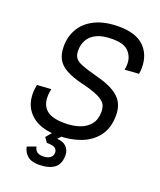

<svg xmlns="http://www.w3.org/2000/svg" viewBox="-168 -831 965 1155"><g transform="rotate(20 314.0 -253.0)"><path d="M269 16Q160 16 100.5 -34.5Q41 -85 41 -172Q41 -186 43 -201.5Q45 -217 47 -227L137 -233Q135 -226 133 -211.5Q131 -197 131 -182Q131 -127 166 -97.5Q201 -68 282 -68Q334 -68 375.5 -82Q417 -96 442 -127Q467 -158 467 -208Q467 -228 461 -244.5Q455 -261 437.5 -275Q420 -289 386.5 -302Q353 -315 298 -328Q233 -344 193.5 -366Q154 -388 136.5 -420.5Q119 -453 119 -500Q119 -566 150 -617Q181 -668 242 -697Q303 -726 391 -726Q499 -726 552 -675.5Q605 -625 605 -540Q605 -530 604 -518.5Q603 -507 601 -500L511 -494Q513 -501 514 -511Q515 -521 515 -532Q515 -577 485 -609.5Q455 -642 380 -642Q318 -642 280.5 -624Q243 -606 226 -575.5Q209 -545 209 -508Q209 -479 220.5 -461.5Q232 -444 265.5 -430.5Q299 -417 364 -400Q438 -381 480 -355.5Q522 -330 539.5 -296.5Q557 -263 557 -218Q557 -137 518 -85Q479 -33 413.5 -8.5Q348 16 269 16ZM221 220Q172 220 147 198Q122 176 116 142L171 122Q176 144 189 154Q202 164 227 164Q256 164 272.5 152Q289 140 289 118Q289 101 276 90.5Q263 80 222 80L201 50L251 -10H315L272 36Q311 37 332 58.5Q353 80 353 112Q353 170 318 195Q283 220 221 220Z"/></g></svg>

Font: Geist
Style: Italic
Weight: 400
Italic angle: -12°
Designer: Basement.studio, Andrés Briganti, Mateo Zaragoza
Foundry: Basement.studio, Vercel, Andrés Briganti, Guido Ferreyra, Mateo Zaragoza
Version: Version 1.500